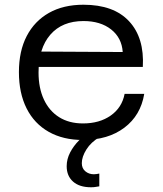

<svg xmlns="http://www.w3.org/2000/svg" viewBox="-20 -580 690 812"><path d="M331 12Q247 12 186 -22.5Q125 -57 92.5 -121.5Q60 -186 60 -275Q60 -364 93 -427.5Q126 -491 187 -525.5Q248 -560 333 -560Q461 -560 526 -490Q591 -420 584 -297H126V-362L499 -360Q495 -420 450 -455.5Q405 -491 333 -491Q243 -491 193 -433.5Q143 -376 143 -273Q143 -208 165.5 -159.5Q188 -111 230 -84.5Q272 -58 331 -58Q401 -58 448.5 -91.5Q496 -125 507 -183H590Q575 -92 506 -40Q437 12 331 12ZM400 208Q392 209 384.5 210.5Q377 212 365 212Q316 212 289 188Q262 164 262 123Q262 93 276.5 65Q291 37 314.5 13.5Q338 -10 365 -26L401 0Q365 21 345.5 52Q326 83 326 110Q326 132 341 144.5Q356 157 377 157Q384 157 389 156Q394 155 400 154Z"/></svg>

Font: Azeret Mono Light
Style: Regular
Weight: 300
Designer: Martin Vácha
Foundry: Displaay
Version: Version 1.002